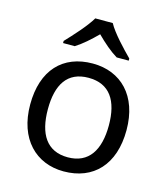

<svg xmlns="http://www.w3.org/2000/svg" viewBox="-115 -856 834 955"><g transform="rotate(15 302.5 -378.0)"><path d="M347 -766H257C231 -721 171 -656 134 -617V-606H194C229 -628 265 -660 301 -696C337 -660 375 -627 410 -606H472V-617C434 -655 371 -721 347 -766ZM551 -269C551 -446 449 -546 304 -546C150 -546 55 -446 55 -269C55 -91 159 10 301 10C454 10 551 -91 551 -269ZM146 -269C146 -396 193 -472 302 -472C411 -472 460 -396 460 -269C460 -142 411 -63 303 -63C194 -63 146 -142 146 -269Z"/></g></svg>

Font: Noto Sans Nandinagari
Style: Regular
Weight: 400
Designer: Ek Type
Foundry: Ek Type
Version: Version 1.002